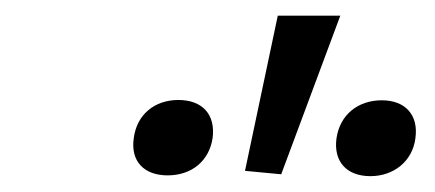

<svg xmlns="http://www.w3.org/2000/svg" viewBox="-20 -818 557 246"><path d="M194.8 -593.3C225.6 -593.3 248 -611.8 252.4 -641.1C256.3 -671.4 239.3 -689.9 208.5 -689.9C178.2 -689.9 155.3 -671.4 151.4 -641.1C147 -611.3 164.6 -593.3 194.8 -593.3ZM340.3 -594.7 416 -797.9H335.9L293.9 -599.1ZM454.6 -592.3C483.9 -592.3 508.3 -610.8 512.2 -640.6C516.6 -670.9 499 -689.5 469.2 -689.5C439 -689.5 415.5 -671.4 411.1 -640.6C407.2 -611.3 423.8 -592.3 454.6 -592.3Z"/></svg>

Font: Winston
Style: Italic
Weight: 400
Italic angle: -8.13011°
Designer: Vernon Adams, Kim Jin-seong, David Berlow, Cristiano Sobral
Foundry: The Winston Project Authors
Version: Version 3.004